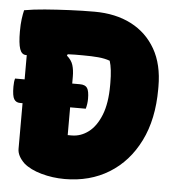

<svg xmlns="http://www.w3.org/2000/svg" viewBox="-52 -762 754 820"><g transform="rotate(5 325.0 -351.5)"><path d="M7 -399H48V-503Q46 -503 45 -503Q26 -503 18 -526.5Q10 -550 10 -601Q10 -632 13 -654.5Q16 -677 20 -693Q58 -700 108.5 -704Q159 -708 214 -710.5Q269 -713 320 -713Q411 -713 478 -678.5Q545 -644 582.5 -578.5Q620 -513 620 -418V-407Q620 -278 573.5 -184.5Q527 -91 445 -40.5Q363 10 255 10Q203 10 155 -3.5Q107 -17 79 -41Q48 -71 48 -101V-297H37Q20 -297 11.5 -310.5Q3 -324 3 -364Q3 -386 7 -399ZM252 -178H269Q308 -178 341 -203Q374 -228 394 -278.5Q414 -329 414 -406V-416Q414 -476 403 -510Q381 -518 353 -520.5Q325 -523 287 -523Q270 -523 253.5 -523Q237 -523 222 -522L219 -516Q239 -499 245.5 -478Q252 -457 252 -428V-399H285Q308 -399 316.5 -386Q325 -373 325 -340Q325 -318 319 -297H252Z"/></g></svg>

Font: Recursive Sn Csl St Blk
Style: Regular
Weight: 900
Version: Version 1.079;hotconv 1.0.112;makeotfexe 2.5.65598; ttfautoh